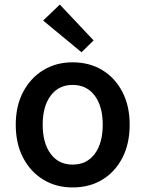

<svg xmlns="http://www.w3.org/2000/svg" viewBox="-20 -808 637 841"><path d="M298 13Q225 13 169 -21.5Q113 -56 81 -117.5Q49 -179 49 -262Q49 -344 81.5 -405.5Q114 -467 170 -501Q226 -535 298 -535Q372 -535 428 -501Q484 -467 516 -405.5Q548 -344 548 -262Q548 -179 516.5 -117.5Q485 -56 429 -21.5Q373 13 298 13ZM298 -87Q360 -87 395 -134Q430 -181 430 -262Q430 -342 395 -389Q360 -436 298 -436Q237 -436 202 -389Q167 -342 167 -262Q167 -181 202 -134Q237 -87 298 -87ZM337 -579 169 -718 242 -788 390 -631Z"/></svg>

Font: Ubuntu Sans SemiBold
Style: Regular
Weight: 600
Designer: Dalton Maag Ltd
Foundry: Dalton Maag Ltd
Version: Version 1.006; ttfautohint (v1.8.4.7-5d5b)